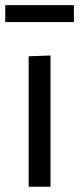

<svg xmlns="http://www.w3.org/2000/svg" viewBox="-22 -710 301 730"><path d="M87 0Q87 -55.5 87 -106.5Q87 -157.5 87 -219V-269Q87 -313.5 87 -351.2Q87 -389 87 -424.2Q87 -459.5 87 -496L170 -499Q170 -462 170 -426.2Q170 -390.5 170 -352.2Q170 -314 170 -269V-219Q170 -157.5 170 -106.5Q170 -55.5 170 0ZM-2 -626V-690.5Q27 -690.5 60 -690.5Q93 -690.5 128.5 -690.5Q164 -690.5 197 -690.5Q230 -690.5 259 -690.5V-626Q230 -626 197 -626Q164 -626 128.5 -626Q93 -626 60 -626Q27 -626 -2 -626Z"/></svg>

Font: Commissioner Thin
Style: Regular
Weight: 400
Version: Version 1.000